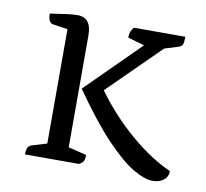

<svg xmlns="http://www.w3.org/2000/svg" viewBox="-59 -515 635 592"><g transform="rotate(10 258.0 -219.5)"><path d="M53 0Q53 -15 57 -22Q61 -29 69 -31L115 -45V-403L68 -410Q53 -413 53 -441Q88 -446 105.5 -448.5Q123 -451 139 -451Q182 -451 182 -395V-45L239 -31Q239 -18 235.5 -11.5Q232 -5 222 0ZM455 12Q429 12 392 -10Q355 -32 305 -84.5Q255 -137 190 -230L356 -395L304 -410Q304 -430 316 -443H477Q477 -425 474 -418.5Q471 -412 461 -409L419 -396L258 -237Q311 -164 376.5 -108.5Q442 -53 502 -27Q502 -9 488.5 1.5Q475 12 455 12Z"/></g></svg>

Font: Petrona Light
Style: Regular
Weight: 300
Designer: Ringo R. Seeber
Foundry: Ringo R. Seeber
Version: Version 2.001; ttfautohint (v1.8.3)